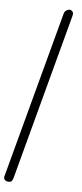

<svg xmlns="http://www.w3.org/2000/svg" viewBox="-144 -872 542 1267"><g transform="rotate(10 127.0 -238.0)"><path d="M239 -794 42 327Q40 336 35 346Q30 356 10 356Q-6 356 -14 346.5Q-22 337 -19 324L179 -798Q182 -815 193.5 -823.5Q205 -832 215 -832Q226 -832 234.5 -823Q243 -814 239 -794Z"/></g></svg>

Font: Edu QLD Beginner
Style: Regular
Weight: 400
Designer: Tina and Corey Anderson
Foundry: Google for Education
Version: Version 1.003